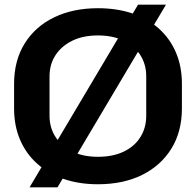

<svg xmlns="http://www.w3.org/2000/svg" viewBox="-20 -774 835 818"><path d="M397 11Q317 11 251.5 -11.5Q186 -34 138.5 -76.5Q91 -119 65.5 -178.5Q40 -238 40 -312V-417Q40 -516 85 -588.5Q130 -661 210.5 -700Q291 -739 397 -739Q478 -739 543.5 -717Q609 -695 656.5 -652.5Q704 -610 729.5 -550.5Q755 -491 755 -417V-312Q755 -213 710 -140.5Q665 -68 585 -28.5Q505 11 397 11ZM397 -106Q462 -106 508 -128.5Q554 -151 578.5 -190.5Q603 -230 603 -281V-448Q603 -500 578 -539Q553 -578 507 -600.5Q461 -623 397 -623Q334 -623 288 -600.5Q242 -578 216.5 -539Q191 -500 191 -448V-281Q191 -230 216.5 -190.5Q242 -151 288 -128.5Q334 -106 397 -106ZM106 24 568 -754H687L225 24Z"/></svg>

Font: Hubot Sans SemiBold
Style: Regular
Weight: 600
Designer: Deni Anggara
Foundry: GitHub, Inc., Subsidiary of Microsoft Corporation
Version: Version 2.000